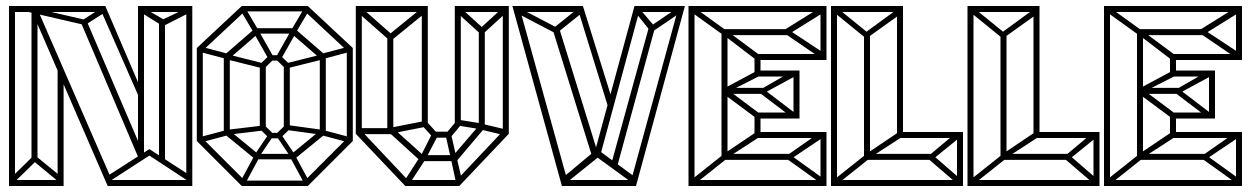

<svg xmlns="http://www.w3.org/2000/svg" viewBox="-20 -620 4165 640"><path d="M10 0V-600H30V0ZM172 0V-399L192 -367V0ZM601 0V-600H621V0ZM510 -92V-549H530V-77ZM605 -18 468 -108 478 -123 615 -34ZM352 -20 342 -36 478 -123 488 -108ZM24 -9 11 -22 94 -103 107 -90ZM179 -11 86 -88 97 -102 191 -25ZM340 0V-20H619V0ZM339 0 87 -581 105 -589 358 -8ZM11 0V-20H192V0ZM10 -580V-600H331V-580ZM266 -538 255 -553 324 -597 335 -582ZM450 -281 313 -593 331 -600 452 -318ZM440 -85V-600H460V-94ZM85 -83V-582H105V-83ZM440 -580V-600H621V-580ZM520 -531 510 -549 609 -596 618 -581ZM442 -93 248 -549 266 -557 461 -101ZM257 -538 58 -584 69 -599 268 -553ZM526 -531 441 -584 450 -599 536 -549Z M786 0 636 -150 650 -164 800 -14ZM656 -147 650 -164 733 -186 739 -169ZM798 -9 783 -18 831 -107 846 -98ZM786 0V-18H1006V0ZM831 -89 726 -175 740 -189 845 -103ZM636 -150V-460H656V-150ZM741 -171 735 -187 860 -202 866 -186ZM831 -89V-107H961V-89ZM841 -93 828 -103 878 -177 891 -167ZM994 -9 946 -98 961 -107 1009 -18ZM726 -175V-435H746V-175ZM878 -159 846 -190 860 -204 892 -173ZM878 -159V-177H914V-159ZM951 -93 901 -167 914 -177 964 -103ZM914 -159 900 -173 932 -204 946 -190ZM733 -424 650 -446 656 -463 739 -441ZM961 -89 947 -103 1052 -189 1066 -175ZM846 -190V-405H866V-190ZM1006 0 992 -14 1142 -164 1156 -150ZM1051 -171 926 -188 932 -204 1057 -187ZM860 -391 740 -421 746 -437 866 -407ZM926 -190V-405H946V-190ZM650 -446 636 -460 786 -600 800 -586ZM740 -421 726 -435 831 -526 845 -512ZM1136 -147 1053 -169 1059 -186 1142 -164ZM860 -391 846 -405 878 -436 892 -422ZM878 -418V-436H914V-418ZM878 -418 826 -510 841 -520 893 -428ZM932 -391 900 -422 914 -436 946 -405ZM1046 -175V-435H1066V-175ZM827 -509 785 -580 802 -586 844 -515ZM914 -418 899 -428 951 -520 966 -510ZM932 -391 926 -407 1046 -437 1052 -421ZM831 -508V-526H961V-508ZM1136 -150V-460H1156V-150ZM1052 -421 947 -512 961 -526 1066 -435ZM786 -582V-600H1006V-582ZM965 -509 948 -515 990 -586 1007 -580ZM1059 -424 1053 -441 1136 -463 1142 -446ZM1142 -446 992 -586 1006 -600 1156 -460Z M1166 -600H1186V-173H1166ZM1386 -600H1406V-203H1386ZM1496 -600H1516V-203H1496ZM1656 -600H1676V-174H1656ZM1166 -600H1406V-580H1166ZM1496 -600H1676V-580H1496ZM1331 -20H1511V0H1331ZM1166 -174 1181 -188 1346 -13 1331 0ZM1496 -13 1661 -188 1676 -174 1511 0ZM1271 -500H1291V-184H1271ZM1576 -520H1596V-194H1576ZM1388 -595 1400 -579 1283 -484 1271 -500ZM1280 -484 1170 -581 1182 -597 1292 -500ZM1424 -181H1481V-161H1424ZM1382 -103H1502V-83H1382ZM1660 -598 1672 -582 1590 -507 1578 -523ZM1585 -504 1500 -581 1512 -597 1597 -520ZM1167 -193H1291V-173H1167ZM1382 -101 1399 -90 1344 -6 1328 -17ZM1422 -178 1439 -167 1399 -90 1383 -101ZM1501 -7 1483 -91 1502 -96 1521 -15ZM1482 -95 1465 -171 1483 -176 1500 -101ZM1287 -196 1398 -96 1382 -83 1272 -183ZM1588 -207 1668 -188 1663 -169 1583 -188ZM1402 -215 1440 -173 1424 -161 1386 -203ZM1502 -83 1486 -96 1581 -207 1596 -194ZM1481 -161 1465 -173 1500 -215 1516 -203ZM1280 -174 1275 -193 1402 -218 1407 -199ZM1507 -221 1589 -208 1584 -189 1502 -202Z M1688 -600H1710L1875 -5L1853 0ZM1861 -5 1850 -23 1970 -123 1984 -104ZM1853 0V-20H2100V0ZM2095 -5 1959 -104 1970 -123 2106 -23ZM1954 -97 1820 -529H1843L1974 -106ZM1828 -511 1694 -581 1704 -597 1838 -527ZM2008 -260 1904 -597 1923 -600 2024 -277ZM1694 -580V-600H1923V-580ZM2037 -64 2018 -75 2145 -537 2164 -531ZM1839 -512 1827 -528 1913 -597 1925 -581ZM1982 -106 1962 -111 2095 -600 2114 -594ZM2100 0 2080 -5 2243 -600H2263ZM2149 -515 2093 -585 2110 -593 2164 -530ZM2154 -514 2143 -529 2246 -599 2257 -584ZM2095 -580V-600H2256V-580Z M2288 0 2275 -13 2387 -102 2400 -89ZM2275 0V-600H2295V0ZM2385 -97V-521H2405V-97ZM2505 -223 2392 -307 2407 -320 2518 -237ZM2505 -225V-245H2635V-225ZM2406 -313 2391 -324 2505 -385 2518 -370ZM2387 -506 2280 -583 2293 -596 2400 -519ZM2405 -307V-327H2525V-307ZM2505 -365V-385H2635V-365ZM2625 -225 2505 -316 2520 -327 2638 -237ZM2522 -307 2505 -316 2625 -385 2638 -370ZM2625 -225V-385H2645V-225ZM2495 -160V-245H2515V-160ZM2285 0V-20H2725V0ZM2406 -95 2391 -106 2501 -180 2514 -165ZM2391 -87V-107H2615V-87ZM2501 -160V-180H2725V-160ZM2715 -10 2595 -96 2610 -107 2728 -22ZM2612 -87 2595 -96 2715 -180 2728 -165ZM2715 0V-180H2735V0ZM2285 -600H2725V-580H2285ZM2406 -515 2514 -435 2501 -420 2391 -504ZM2391 -523H2615V-503H2391ZM2495 -440H2725V-420H2495ZM2711 -593 2728 -580 2609 -506 2594 -520ZM2610 -520 2728 -442 2715 -427 2592 -511ZM2715 -600H2735V-420H2715ZM2495 -365V-440H2515V-365Z M2763 0 2750 -13 2862 -102 2875 -89ZM2750 0V-600H2770V0ZM2860 -97V-511H2880V-97ZM2862 -496 2750 -587 2763 -600 2875 -509ZM2970 -160V-588H2990V-160ZM2760 0V-20H3183V0ZM2881 -95 2866 -106 2976 -180 2989 -165ZM2866 -87V-107H3090V-87ZM2976 -160V-180H3180V-160ZM3169 -9 3069 -95 3085 -107 3183 -22ZM3087 -87 3070 -96 3170 -180 3183 -165ZM3170 0V-180H3190V0ZM2760 -600H2990V-580H2760ZM2976 -593 2987 -577 2874 -496 2861 -509Z M3218 0 3205 -13 3317 -102 3330 -89ZM3205 0V-600H3225V0ZM3315 -97V-511H3335V-97ZM3317 -496 3205 -587 3218 -600 3330 -509ZM3425 -160V-588H3445V-160ZM3215 0V-20H3638V0ZM3336 -95 3321 -106 3431 -180 3444 -165ZM3321 -87V-107H3545V-87ZM3431 -160V-180H3635V-160ZM3624 -9 3524 -95 3540 -107 3638 -22ZM3542 -87 3525 -96 3625 -180 3638 -165ZM3625 0V-180H3645V0ZM3215 -600H3445V-580H3215ZM3431 -593 3442 -577 3329 -496 3316 -509Z M3673 0 3660 -13 3772 -102 3785 -89ZM3660 0V-600H3680V0ZM3770 -97V-521H3790V-97ZM3890 -223 3777 -307 3792 -320 3903 -237ZM3890 -225V-245H4020V-225ZM3791 -313 3776 -324 3890 -385 3903 -370ZM3772 -506 3665 -583 3678 -596 3785 -519ZM3790 -307V-327H3910V-307ZM3890 -365V-385H4020V-365ZM4010 -225 3890 -316 3905 -327 4023 -237ZM3907 -307 3890 -316 4010 -385 4023 -370ZM4010 -225V-385H4030V-225ZM3880 -160V-245H3900V-160ZM3670 0V-20H4110V0ZM3791 -95 3776 -106 3886 -180 3899 -165ZM3776 -87V-107H4000V-87ZM3886 -160V-180H4110V-160ZM4100 -10 3980 -96 3995 -107 4113 -22ZM3997 -87 3980 -96 4100 -180 4113 -165ZM4100 0V-180H4120V0ZM3670 -600H4110V-580H3670ZM3791 -515 3899 -435 3886 -420 3776 -504ZM3776 -523H4000V-503H3776ZM3880 -440H4110V-420H3880ZM4096 -593 4113 -580 3994 -506 3979 -520ZM3995 -520 4113 -442 4100 -427 3977 -511ZM4100 -600H4120V-420H4100ZM3880 -365V-440H3900V-365Z"/></svg>

Font: Octagon Variable
Style: Regular
Weight: 400
Designer: Alexander Royter, Emma Schmalisch, Felix Willnauer, Friederike Temme, Greta Wachholz, Jason Tsiakas, Julia Baskal, Julia
Foundry: Type Design @ HAW Hamburg
Version: Version 1.000